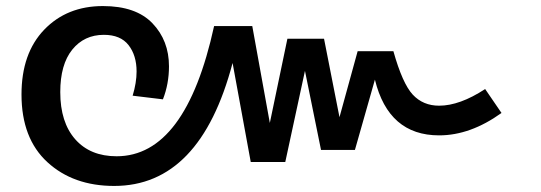

<svg xmlns="http://www.w3.org/2000/svg" viewBox="-20 -598 1785 634"><path d="M1582 -304 1636 -225Q1533 -151 1430 -151Q1263 -151 1218 -335L1152 -103H1040L987 -364L922 -63H808L748 -390Q641 16 357 16Q222 16 136.5 -62.5Q51 -141 51 -286Q51 -422 126 -500Q201 -578 320 -578Q429 -578 483.5 -521Q538 -464 538 -379Q538 -321 518 -270L418 -282Q431 -325 431 -362Q431 -415 404.5 -449Q378 -483 323 -483Q258 -483 218.5 -434Q179 -385 179 -294Q179 -194 228.5 -138Q278 -82 365 -82Q593 -82 687 -512H813L871 -192L929 -470H1050L1101 -211L1161 -429H1279Q1309 -322 1343 -285.5Q1377 -249 1430 -249Q1498 -249 1582 -304Z"/></svg>

Font: FiraGO Medium
Style: Regular
Weight: 500
Designer: bBox Type
Foundry: bBox Type GmbH
Version: Version 1.001;PS 001.001;hotconv 1.0.88;makeotf.lib2.5.64775